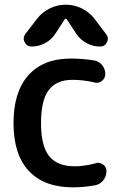

<svg xmlns="http://www.w3.org/2000/svg" viewBox="-20 -803 566 811"><path d="M278.3 -555.7Q326.2 -555.7 377 -547.9Q397.5 -544.9 411.1 -528.3Q424.8 -511.7 424.8 -490.2Q424.8 -472.7 410.2 -460.9Q399.4 -453.1 387.7 -453.1Q382.8 -453.1 377.9 -455.1Q330.1 -465.8 286.1 -465.8Q218.8 -465.8 186 -422.9Q153.3 -379.9 153.3 -283.2Q153.3 -185.5 188 -143.1Q222.7 -100.6 294.9 -100.6Q337.9 -100.6 383.8 -113.3Q389.6 -115.2 394.5 -115.2Q405.3 -115.2 415 -108.4Q429.7 -98.6 429.7 -81.1Q429.7 -66.4 423.8 -53.7Q418 -41 407.2 -32.2Q396.5 -23.4 381.8 -20.5Q335 -11.7 288.1 -11.7Q167 -11.7 102.1 -80.6Q37.1 -149.4 37.1 -283.2Q37.1 -415 100.1 -485.4Q163.1 -555.7 278.3 -555.7ZM262.7 -720.7Q261.7 -723.6 257.8 -723.6Q253.9 -723.6 252.9 -720.7L214.8 -662.1Q198.2 -635.7 170.9 -621.1Q143.6 -606.4 113.3 -606.4Q92.8 -606.4 84 -625Q80.1 -631.8 80.1 -639.6Q80.1 -649.4 86.9 -659.2L135.7 -722.7Q157.2 -751 189.5 -767.1Q221.7 -783.2 257.8 -783.2Q293.9 -783.2 326.2 -767.1Q358.4 -751 379.9 -722.7L428.7 -658.2Q435.5 -649.4 435.5 -639.6Q435.5 -631.8 431.6 -624Q422.9 -606.4 402.3 -606.4Q372.1 -606.4 345.2 -621.1Q318.4 -635.7 301.8 -661.1Z"/></svg>

Font: Gen Jyuu GothicX Medium
Style: Regular
Weight: 500
Designer: Ryoko NISHIZUKA (kana &amp; ideographs); Paul D. Hunt (Latin, Greek &amp; Cyrillic); Wenlong ZHANG (bopomofo); Sandoll C
Version: Version 1.058.20140828